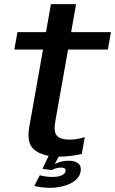

<svg xmlns="http://www.w3.org/2000/svg" viewBox="-20 -747 554 924"><path d="M222 157Q247 157 271.5 152Q296 147 316.8 137Q337.5 127 351.2 112.2Q365 97.5 368 78.5Q372.5 52 356.2 39.2Q340 26.5 310.5 26.5Q287.5 26.5 266.5 33Q253 37.5 243.5 42.5L262.5 7Q319.5 6.5 373.5 -6L388 -87Q350.5 -75 313.5 -75Q274 -75 255.5 -92Q237 -109 246 -161.5L307.5 -508.5H499L514 -592.5H322.5L346 -727H225L201.5 -592.5H64L49 -508.5H187L120.5 -134Q106.5 -53.5 148.5 -23.5Q175.5 -3.5 214 3L184.5 65.5L228.5 71.5Q237.5 66.5 249.5 63Q261.5 59.5 272 59.5Q284.5 59.5 291 63.5Q297.5 67.5 295.5 77Q293 89 277 96.8Q261 104.5 232 104.5Q214 104.5 198.2 102Q182.5 99.5 171.5 96.5L145 148Q163 152 182.8 154.5Q202.5 157 222 157Z"/></svg>

Font: Anybody Thin Medium
Style: Italic
Weight: 500
Italic angle: -10°
Version: Version 1.113;gftools[0.9.25]